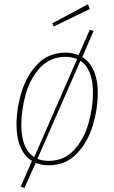

<svg xmlns="http://www.w3.org/2000/svg" viewBox="-20 -781 546 919"><path d="M448 -337Q448 -260 424 -180Q400 -100 347 -45Q294 10 213 10Q179 10 151 -1L97 118L79 113L133 -11Q97 -33 78 -77.5Q59 -122 59 -184Q59 -262 83.5 -341.5Q108 -421 160.5 -475Q213 -529 294 -529Q329 -529 356 -517L410 -639L428 -633L374 -508Q410 -486 429 -442.5Q448 -399 448 -337ZM144 -29 349 -498Q324 -509 294 -509Q220 -509 172 -457Q124 -405 103 -329.5Q82 -254 82 -183Q82 -69 144 -29ZM425 -338Q425 -450 365 -490L159 -21Q182 -11 213 -11Q287 -11 334.5 -63Q382 -115 403.5 -190.5Q425 -266 425 -338ZM401 -761 410 -738 237 -654 230 -669Z"/></svg>

Font: Fira Sans Condensed Thin
Style: Italic
Weight: 250
Width: 3
Italic angle: -8°
Designer: Carrois Corporate & Edenspiekermann AG
Foundry: Carrois Corporate GbR & Edenspiekermann AG
Version: Version 4.203